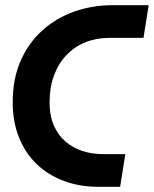

<svg xmlns="http://www.w3.org/2000/svg" viewBox="-20 -720 593 740"><path d="M359 0Q287 0 226.5 -22.5Q166 -45 122 -87Q78 -129 53.5 -189.5Q29 -250 29 -326Q29 -416 59.5 -485.5Q90 -555 143.5 -603Q197 -651 266.5 -675.5Q336 -700 414 -700H553L533 -574H400Q351 -574 309 -557Q267 -540 236 -507.5Q205 -475 188 -429Q171 -383 171 -325Q171 -274 187.5 -236.5Q204 -199 232.5 -174.5Q261 -150 298 -138Q335 -126 377 -126H463L443 0Z"/></svg>

Font: MuseoModerno SemiBold
Style: Italic
Weight: 600
Italic angle: -9°
Designer: Pablo Cosgaya, Héctor Gatti, Marcela Romero, and the Authors of The MuseoModerno Project.
Foundry: Omnibus-Type Team
Version: Version 1.003